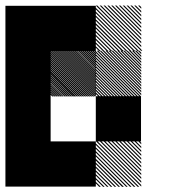

<svg xmlns="http://www.w3.org/2000/svg" viewBox="-20 -688 707 708"><path d="M500.8 -155.8 489.2 -167.5H495L500.8 -161.7ZM500.8 -141.7 475 -167.5H480.8L500.8 -147.5ZM500.8 -127.5 460.8 -167.5H466.7L500.8 -133.3ZM500.8 -113.3 446.7 -167.5H452.5L500.8 -119.2ZM500.8 -99.2 432.5 -167.5H438.3L500.8 -105ZM500.8 -85 418.3 -167.5H424.2L500.8 -90.8ZM500.8 -70.8 404.2 -167.5H410L500.8 -76.7ZM500.8 -56.7 390 -167.5H395.8L500.8 -62.5ZM500.8 -42.5 375.8 -167.5H381.7L500.8 -48.3ZM500.8 -28.3 361.7 -167.5H367.5L500.8 -34.2ZM500.8 -14.2 347.5 -167.5H353.3L500.8 -20ZM500.8 0 333.3 -167.5H339.2L500.8 -5.8ZM487.5 0.8 332.5 -154.2V-160L493.3 0.8ZM473.3 0.8 332.5 -140V-145.8L479.2 0.8ZM459.2 0.8 332.5 -125.8V-131.7L465 0.8ZM445 0.8 332.5 -111.7V-117.5L450.8 0.8ZM430 0.8 332.5 -96.7V-103.3L436.7 0.8ZM416.7 0.8 332.5 -83.3V-89.2L422.5 0.8ZM402.5 0.8 332.5 -69.2V-75L408.3 0.8ZM388.3 0.8 332.5 -55V-60.8L394.2 0.8ZM374.2 0.8 332.5 -40.8V-46.7L380 0.8ZM360 0.8 332.5 -26.7V-32.5L365.8 0.8ZM345.8 0.8 332.5 -12.5V-18.3L351.7 0.8ZM500.8 -499.2 499.2 -500.8H500.8ZM500.8 -488.3 488.3 -500.8H494.2L500.8 -494.2ZM500.8 -477.5 477.5 -500.8H483.3L500.8 -483.3ZM500.8 -466.7 466.7 -500.8H472.5L500.8 -472.5ZM500.8 -455.8 455.8 -500.8H461.7L500.8 -461.7ZM500.8 -445 445 -500.8H450.8L500.8 -450.8ZM500.8 -434.2 434.2 -500.8H440L500.8 -440ZM500.8 -423.3 423.3 -500.8H429.2L500.8 -429.2ZM500.8 -412.5 412.5 -500.8H418.3L500.8 -418.3ZM500.8 -401.7 401.7 -500.8H407.5L500.8 -407.5ZM500.8 -390.8 390.8 -500.8H396.7L500.8 -396.7ZM500.8 -380 380 -500.8H385.8L500.8 -385.8ZM500.8 -369.2 369.2 -500.8H375L500.8 -375ZM500.8 -358.3 358.3 -500.8H364.2L500.8 -364.2ZM500.8 -347.5 347.5 -500.8H353.3L500.8 -353.3ZM500.8 -336.7 336.7 -500.8H342.5L500.8 -342.5ZM494.2 -332.5 332.5 -494.2V-500L500 -332.5ZM483.3 -332.5 332.5 -483.3V-489.2L489.2 -332.5ZM472.5 -332.5 332.5 -472.5V-478.3L478.3 -332.5ZM461.7 -332.5 332.5 -461.7V-467.5L467.5 -332.5ZM450.8 -332.5 332.5 -450.8V-456.7L456.7 -332.5ZM440 -332.5 332.5 -440V-445.8L445.8 -332.5ZM429.2 -332.5 332.5 -429.2V-435L435 -332.5ZM418.3 -332.5 332.5 -418.3V-424.2L424.2 -332.5ZM407.5 -332.5 332.5 -407.5V-413.3L413.3 -332.5ZM396.7 -332.5 332.5 -396.7V-402.5L402.5 -332.5ZM385.8 -332.5 332.5 -385.8V-391.7L391.7 -332.5ZM375 -332.5 332.5 -375V-380.8L380.8 -332.5ZM364.2 -332.5 332.5 -364.2V-370L370 -332.5ZM353.3 -332.5 332.5 -353.3V-359.2L359.2 -332.5ZM342.5 -332.5 332.5 -342.5V-348.3L348.3 -332.5ZM500.8 -500.8H505L500.8 -505ZM334.2 -493.3 326.7 -500.8H332.5L334.2 -499.2ZM334.2 -485.8 319.2 -500.8H325L334.2 -491.7ZM334.2 -478.3 311.7 -500.8H317.5L334.2 -484.2ZM334.2 -470.8 304.2 -500.8H310L334.2 -476.7ZM334.2 -463.3 296.7 -500.8H302.5L334.2 -469.2ZM334.2 -455.8 289.2 -500.8H295L334.2 -461.7ZM334.2 -448.3 281.7 -500.8H287.5L334.2 -454.2ZM334.2 -440.8 274.2 -500.8H280L334.2 -446.7ZM334.2 -433.3 266.7 -500.8H272.5L334.2 -439.2ZM334.2 -425.8 259.2 -500.8H264.2L334.2 -430.8ZM334.2 -418.3 251.7 -500.8H257.5L334.2 -424.2ZM334.2 -410.8 244.2 -500.8H250L334.2 -416.7ZM334.2 -403.3 236.7 -500.8H242.5L334.2 -409.2ZM334.2 -395.8 229.2 -500.8H235L334.2 -401.7ZM334.2 -388.3 221.7 -500.8H227.5L334.2 -394.2ZM334.2 -380.8 214.2 -500.8H220L334.2 -386.7ZM334.2 -373.3 206.7 -500.8H212.5L334.2 -379.2ZM334.2 -365.8 199.2 -500.8H205L334.2 -371.7ZM334.2 -358.3 191.7 -500.8H197.5L334.2 -364.2ZM334.2 -350.8 184.2 -500.8H190L334.2 -356.7ZM334.2 -343.3 176.7 -500.8H182.5L334.2 -349.2ZM334.2 -335.8 169.2 -500.8H175L334.2 -341.7ZM330 -332.5 165.8 -496.7 167.5 -500.8 334.2 -334.2ZM322.5 -332.5 165.8 -489.2V-495L328.3 -332.5ZM315 -332.5 165.8 -481.7V-487.5L320.8 -332.5ZM307.5 -332.5 165.8 -474.2V-480L313.3 -332.5ZM300 -332.5 165.8 -466.7V-472.5L305.8 -332.5ZM292.5 -332.5 165.8 -459.2V-465L298.3 -332.5ZM285 -332.5 165.8 -451.7V-457.5L290.8 -332.5ZM277.5 -332.5 165.8 -444.2V-450L283.3 -332.5ZM270 -332.5 165.8 -436.7V-442.5L275.8 -332.5ZM262.5 -332.5 165.8 -429.2V-435L268.3 -332.5ZM254.2 -332.5 165.8 -420.8V-427.5L260.8 -332.5ZM247.5 -332.5 165.8 -414.2V-420L253.3 -332.5ZM240 -332.5 165.8 -406.7V-412.5L245.8 -332.5ZM232.5 -332.5 165.8 -399.2V-405L238.3 -332.5ZM225 -332.5 165.8 -391.7V-397.5L230.8 -332.5ZM217.5 -332.5 165.8 -384.2V-390L223.3 -332.5ZM210 -332.5 165.8 -376.7V-381.7L215 -332.5ZM202.5 -332.5 165.8 -369.2V-375L208.3 -332.5ZM195 -332.5 165.8 -361.7V-367.5L200.8 -332.5ZM187.5 -332.5 165.8 -354.2V-360L193.3 -332.5ZM180 -332.5 165.8 -346.7V-352.5L185.8 -332.5ZM172.5 -332.5 165.8 -339.2V-345L178.3 -332.5ZM500.8 -655.8 489.2 -667.5H495L500.8 -661.7ZM500.8 -641.7 475 -667.5H480.8L500.8 -647.5ZM500.8 -627.5 460.8 -667.5H466.7L500.8 -633.3ZM500.8 -613.3 446.7 -667.5H452.5L500.8 -619.2ZM500.8 -599.2 432.5 -667.5H438.3L500.8 -605ZM500.8 -585 418.3 -667.5H424.2L500.8 -590.8ZM500.8 -570.8 404.2 -667.5H410L500.8 -576.7ZM500.8 -556.7 390 -667.5H395.8L500.8 -562.5ZM500.8 -542.5 375.8 -667.5H381.7L500.8 -548.3ZM500.8 -528.3 361.7 -667.5H367.5L500.8 -534.2ZM500.8 -514.2 347.5 -667.5H353.3L500.8 -520ZM500.8 -500 333.3 -667.5H339.2L500.8 -505.8ZM487.5 -499.2 332.5 -654.2V-660L493.3 -499.2ZM473.3 -499.2 332.5 -640V-645.8L479.2 -499.2ZM459.2 -499.2 332.5 -625.8V-631.7L465 -499.2ZM445 -499.2 332.5 -611.7V-617.5L450.8 -499.2ZM430 -499.2 332.5 -596.7V-603.3L436.7 -499.2ZM416.7 -499.2 332.5 -583.3V-589.2L422.5 -499.2ZM402.5 -499.2 332.5 -569.2V-575L408.3 -499.2ZM388.3 -499.2 332.5 -555V-560.8L394.2 -499.2ZM374.2 -499.2 332.5 -540.8V-546.7L380 -499.2ZM360 -499.2 332.5 -526.7V-532.5L365.8 -499.2ZM345.8 -499.2 332.5 -512.5V-518.3L351.7 -499.2ZM166.7 -166.7H333.3V0H166.7ZM0 -166.7H333.3V0H0ZM333.3 -333.3H500V-166.7H333.3ZM0 -333.3H166.7V0H0ZM0 -500H166.7V-166.7H0ZM166.7 -666.7H333.3V-500H166.7ZM0 -666.7H333.3V-500H0ZM0 -666.7H166.7V-333.3H0Z"/></svg>

Font: 0xA000-Pixelated
Style: Pixelated
Weight: 400
Version: Version 0.1